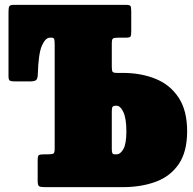

<svg xmlns="http://www.w3.org/2000/svg" viewBox="-20 -770 795 790"><path d="M177 -135Q194.5 -135 199.8 -138.2Q205 -141.5 205 -159V-583Q205 -602 203.2 -608.5Q201.5 -615 191.5 -615H185.5Q167 -615 152.5 -582.5Q138 -550 135.5 -463.5Q135 -445.5 128.2 -440.2Q121.5 -435 102 -435H41.5Q27 -435 21 -438Q15 -441 15 -455.5V-721Q15 -737 18 -743.5Q21 -750 37 -750H497Q514.5 -750 517.2 -744.8Q520 -739.5 520 -722V-640Q520 -624.5 517 -619.8Q514 -615 498 -615H466Q449 -615 444.5 -611.2Q440 -607.5 440 -591V-496Q440 -480 443 -475Q446 -470 462 -470H485Q560.5 -470 620.5 -445.5Q680.5 -421 715.2 -368Q750 -315 750 -230Q750 -145 715.2 -94.5Q680.5 -44 620.5 -22Q560.5 0 485 0H163Q146 0 140.5 -4Q135 -8 135 -26V-111Q135 -128.5 140 -131.8Q145 -135 162 -135ZM455.5 -335Q447.5 -335 443.8 -331.2Q440 -327.5 440 -313V-157Q440 -144 442.5 -139.5Q445 -135 452.5 -135H459.5Q475.5 -135 487.8 -156.8Q500 -178.5 500 -230Q500 -282 487.8 -308.5Q475.5 -335 459.5 -335Z"/></svg>

Font: Besley* Condensed Fatface
Style: Regular
Weight: 900
Width: 3
Designer: Owen Earl
Foundry: indestructible type*
Version: Version 3.000; ttfautohint (v1.8.3)